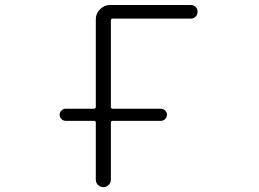

<svg xmlns="http://www.w3.org/2000/svg" viewBox="-20 -774 1040 772"><path d="M244.1 -288.1Q234.4 -288.1 227.1 -295.4Q219.7 -302.7 219.7 -312.5Q219.7 -322.3 227.1 -329.6Q234.4 -336.9 244.1 -336.9H357.4Q365.2 -336.9 365.2 -343.8V-696.3Q365.2 -719.7 382.3 -736.8Q399.4 -753.9 422.9 -753.9H747.1Q758.8 -753.9 766.6 -746.1Q774.4 -738.3 774.4 -726.6Q774.4 -714.8 766.6 -707Q758.8 -699.2 747.1 -699.2H433.6Q425.8 -699.2 425.8 -691.4V-343.8Q425.8 -336.9 433.6 -336.9H627Q636.7 -336.9 644 -329.6Q651.4 -322.3 651.4 -312.5Q651.4 -302.7 644 -295.4Q636.7 -288.1 627 -288.1H433.6Q425.8 -288.1 425.8 -281.2V-51.8Q425.8 -39.1 417 -30.3Q408.2 -21.5 395.5 -21.5Q382.8 -21.5 374 -30.3Q365.2 -39.1 365.2 -51.8V-281.2Q365.2 -288.1 357.4 -288.1Z"/></svg>

Font: Rounded Mgen+ 1mn light
Style: Regular
Weight: 200
Designer: [Source Han Sans]
Ryoko NISHIZUKA  (kana & ideographs); Paul D. Hunt (Latin, Greek & Cyrillic); Wenlong ZHANG  (bopomofo
Version: Version 1.059.20150602